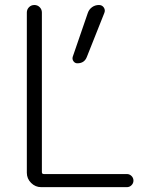

<svg xmlns="http://www.w3.org/2000/svg" viewBox="-20 -774 619 772"><path d="M377.9 -753.9Q390.6 -753.9 397.5 -743.7Q404.3 -733.4 399.4 -721.7L329.1 -544.9Q319.3 -519.5 291 -519.5Q281.2 -519.5 275.4 -527.8Q269.5 -536.1 272.5 -545.9L333 -721.7Q337.9 -736.3 350.1 -745.1Q362.3 -753.9 377.9 -753.9ZM148.4 -723.6V-82Q148.4 -74.2 156.2 -74.2H490.2Q501 -74.2 508.8 -66.4Q516.6 -58.6 516.6 -47.9Q516.6 -37.1 508.8 -29.3Q501 -21.5 490.2 -21.5H145.5Q122.1 -21.5 105 -38.6Q87.9 -55.7 87.9 -79.1V-723.6Q87.9 -736.3 96.7 -745.1Q105.5 -753.9 118.2 -753.9Q130.9 -753.9 139.6 -745.1Q148.4 -736.3 148.4 -723.6Z"/></svg>

Font: Gen Jyuu Gothic P Light
Style: Regular
Weight: 200
Designer: [Source Han Sans]
Ryoko NISHIZUKA  (kana & ideographs); Paul D. Hunt (Latin, Greek & Cyrillic); Wenlong ZHANG  (bopomofo
Version: Version 1.002.20150607